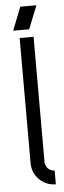

<svg xmlns="http://www.w3.org/2000/svg" viewBox="-58 -877 300 905"><g transform="rotate(-5 91.5 -424.5)"><path d="M168.5 0Q145.5 0 125.5 -8.5Q105.5 -17.1 90.6 -32Q75.7 -46.9 67.1 -66.7Q58.6 -86.4 58.6 -109.4V-701.7H124.5V-109.4Q124.5 -100.6 127.9 -92.5Q131.3 -84.5 137.2 -78.4Q143.1 -72.3 151.1 -68.8Q159.2 -65.4 168.5 -65.4ZM74.7 -848.6H150.9L106.9 -738.8H31.2Z"/></g></svg>

Font: Aeronef
Style: Regular
Weight: 400
Designer: Peter Wiegel - CAT-Fonts Germany
Foundry: CAT-Fonts, Peter Wiegel
Version: Version 0.002